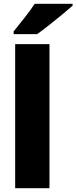

<svg xmlns="http://www.w3.org/2000/svg" viewBox="-20 -993 403 1013"><path d="M241 0H60V-760H241ZM363 -963Q343 -945 309 -917Q275 -889 239 -860.5Q203 -832 176 -813H52V-827Q77 -859 109.5 -899.5Q142 -940 163 -973H363Z"/></svg>

Font: Noto Sans Bengali SemiCondensed Black
Style: Regular
Weight: 900
Width: 4
Designer: Joana Ranito - Universal Thirst; Jelle Bosma - Monotype Design Team
Foundry: Universal Thirst ehf.
Version: Version 3.000; ttfautohint (v1.8.4.7-5d5b)